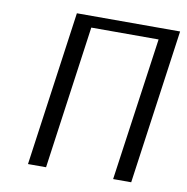

<svg xmlns="http://www.w3.org/2000/svg" viewBox="-75 -722 773 795"><g transform="rotate(10 311.5 -325.0)"><path d="M528 0H452L537 -602H254L170 0H94L185 -650H619Z"/></g></svg>

Font: Arsenal SC
Style: Italic
Weight: 400
Italic angle: -9.10001°
Designer: Andrij Shevchenko
Foundry: Stairsfor
Version: Version 2.001; ttfautohint (v1.8.4.7-5d5b)